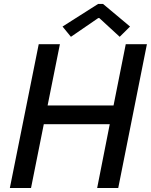

<svg xmlns="http://www.w3.org/2000/svg" viewBox="-20 -941 755 961"><path d="M29.3 0 173.8 -719.7H279.8L218.3 -413.1H548.3L609.4 -719.7H715.3L571.8 0H466.3L529.3 -319.3H199.2L135.3 0ZM335 -756.8 293 -808.1 471.2 -921.4H495.6L630.9 -808.1L579.1 -756.8L477.1 -850.6H471.7Z"/></svg>

Font: Reddit Sans Medium
Style: Italic
Weight: 500
Italic angle: -11.25°
Designer: Stephen Hutchings
Version: Version 1.013